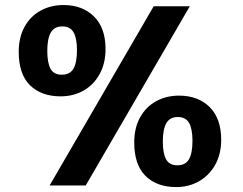

<svg xmlns="http://www.w3.org/2000/svg" viewBox="-20 -737 975 771"><path d="M234.9 -716.8Q311 -716.8 357.4 -670.9Q403.8 -625 403.8 -540Q403.8 -482.9 380.4 -439.9Q356.9 -397 315.9 -373.5Q274.9 -350.1 223.1 -350.1Q146 -350.1 100.6 -394.5Q55.2 -439 55.2 -528.8Q55.2 -586.9 78.6 -629.4Q102.1 -671.9 143.1 -694.3Q184.1 -716.8 234.9 -716.8ZM324.2 7.8H179.2L597.2 -711.9H742.2ZM228 -437Q261.2 -437 275.1 -461.4Q289.1 -485.8 289.1 -536.1Q289.1 -583 275.6 -606.9Q262.2 -630.9 230 -630.9Q197.8 -630.9 183.8 -606Q169.9 -581.1 169.9 -533.2Q169.9 -484.9 182.9 -460.9Q195.8 -437 228 -437ZM699.2 -353Q775.4 -353 821.8 -307.1Q868.2 -261.2 868.2 -175.8Q868.2 -118.7 844.5 -75.9Q820.8 -33.2 779.8 -9.5Q738.8 14.2 687 14.2Q609.9 14.2 564.5 -30.5Q519 -75.2 519 -165Q519 -223.1 542.5 -265.6Q565.9 -308.1 606.9 -330.6Q647.9 -353 699.2 -353ZM691.9 -73.2Q725.1 -73.2 739 -97.7Q752.9 -122.1 752.9 -171.9Q752.9 -218.8 739.5 -242.9Q726.1 -267.1 693.8 -267.1Q661.6 -267.1 647.7 -241.9Q633.8 -216.8 633.8 -168.9Q633.8 -121.1 647 -97.2Q660.2 -73.2 691.9 -73.2Z"/></svg>

Font: Kadwa
Style: Regular
Weight: 400
Designer: Sol Matas
Foundry: Sol Matas
Version: Version 1.000;PS 001.000;hotconv 1.0.70;makeotf.lib2.5.58329